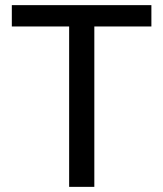

<svg xmlns="http://www.w3.org/2000/svg" viewBox="-20 -727 635 747"><path d="M26 -707H569V-624H347V0H249V-624H26Z"/></svg>

Font: 42dot Sans Medium
Style: Regular
Weight: 500
Designer: 42dot
Version: Version 1.000